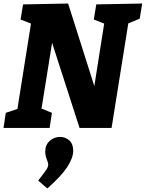

<svg xmlns="http://www.w3.org/2000/svg" viewBox="-26 -727 828 1091"><path d="M521 -702 782 -707 768 -621 703 -594 608 0H426L270 -484L210 -110L269 -86L256 0H-6L7 -86L73 -108L150 -593L91 -616L105 -702L361 -707L510 -238L566 -593L507 -616ZM191 299 204 282Q230 249 239 234.5Q248 220 248 208Q248 198 241 182Q240 179 235.5 165.5Q231 152 231 135Q231 96 256.5 73.5Q282 51 315 51Q346 51 368 71Q390 91 390 129Q390 170 356.5 221.5Q323 273 243 344Z"/></svg>

Font: Bitter Pro ExtraBold
Style: Italic
Weight: 800
Italic angle: -9°
Designer: Sol Matas, and Bitter project Authors
Foundry: Sol Matas
Version: Version 1.010